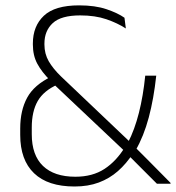

<svg xmlns="http://www.w3.org/2000/svg" viewBox="-20 -668 640 698"><path d="M550.5 0Q539 -11.5 524 -26.5Q509 -41.5 493 -57.5Q477 -73.5 462.8 -87.8Q448.5 -102 438.5 -112L432 -119.5L169.5 -367.5L163.5 -374.5Q131.5 -406.5 115.5 -436.5Q99.5 -466.5 99.5 -506V-510Q99.5 -573 139.5 -610.8Q179.5 -648.5 267.5 -648.5Q326 -648.5 367.2 -634.5Q408.5 -620.5 432.5 -603.5L437.5 -564.5Q407.5 -584 366.8 -598Q326 -612 271.5 -612Q202 -612 171.8 -584Q141.5 -556 141.5 -509.5V-506Q141.5 -472.5 157.2 -445.2Q173 -418 202 -390L455 -149.5L465 -139Q477 -127 490.2 -113.8Q503.5 -100.5 517.2 -86.8Q531 -73 545.2 -58.5Q559.5 -44 573.2 -30.2Q587 -16.5 600 -3V0ZM251 10Q154 10 103.8 -38.2Q53.5 -86.5 53.5 -177.5V-201Q53.5 -266.5 78.8 -313Q104 -359.5 167.5 -390L190 -361Q139 -338.5 117.2 -300.8Q95.5 -263 95.5 -204.5V-180Q95.5 -104 136.2 -64.8Q177 -25.5 254 -25.5Q316.5 -25.5 360 -54Q403.5 -82.5 435 -134.5L445 -149Q469.5 -196.5 485 -257.8Q500.5 -319 508 -393H548Q539 -309 520.8 -240.8Q502.5 -172.5 473 -121.5L464 -111Q439.5 -73 408.8 -46Q378 -19 339.2 -4.5Q300.5 10 251 10Z"/></svg>

Font: Anek Gujarati Medium ExtraLight
Style: Regular
Weight: 250
Version: Version 1.003